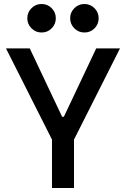

<svg xmlns="http://www.w3.org/2000/svg" viewBox="-20 -934 626 954"><path d="M246.6 -224.1 9.8 -693.4H127.9L288.6 -354H297.4L458 -693.4H576.2L339.4 -224.1ZM238.3 0V-341.8H347.7V0ZM399.4 -772.5Q370.1 -772.5 349.4 -793.2Q328.6 -814 328.6 -843.3Q328.6 -872.6 349.4 -893.3Q370.1 -914.1 399.4 -914.1Q428.7 -914.1 449.5 -893.3Q470.2 -872.6 470.2 -843.3Q470.2 -814 449.7 -793.2Q429.2 -772.5 399.4 -772.5ZM186.5 -772.5Q157.2 -772.5 136.5 -793.2Q115.7 -814 115.7 -843.3Q115.7 -872.6 136.5 -893.3Q157.2 -914.1 186.5 -914.1Q216.3 -914.1 236.8 -893.3Q257.3 -872.6 257.3 -843.3Q257.3 -814 236.8 -793.2Q216.3 -772.5 186.5 -772.5Z"/></svg>

Font: Cascadia Mono Medium
Style: Regular
Weight: 500
Monospace: yes
Designer: Aaron Bell
Foundry: Saja Typeworks
Version: Version 2407.024